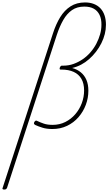

<svg xmlns="http://www.w3.org/2000/svg" viewBox="-129 -1038 888 1573"><path d="M-95 515Q-104 515 -107.5 511Q-111 507 -107 500L304 -762Q329 -840 364 -897Q399 -954 449 -986Q499 -1018 568 -1018Q608 -1018 640 -1005.5Q672 -993 694 -969.5Q716 -946 727.5 -912Q739 -878 739 -835Q739 -797 729.5 -759Q720 -721 701.5 -684Q683 -647 657.5 -614Q632 -581 601.5 -554Q571 -527 536 -508.5Q501 -490 462 -481Q503 -470 533 -445.5Q563 -421 579 -383.5Q595 -346 595 -295Q595 -235 574 -179Q553 -123 514 -78Q475 -33 420.5 -7Q366 19 300 19Q254 19 220 8.5Q186 -2 160 -14Q151 -19 149.5 -24.5Q148 -30 152 -38Q157 -46 162.5 -49Q168 -52 176 -47Q201 -35 230.5 -25Q260 -15 303 -15Q359 -15 406 -38.5Q453 -62 487.5 -102Q522 -142 541 -192.5Q560 -243 560 -297Q560 -354 538 -392Q516 -430 474.5 -449Q433 -468 374 -468H367Q363 -468 360.5 -471Q358 -474 361 -484Q365 -493 369 -496.5Q373 -500 377 -500H389Q434 -500 474 -514.5Q514 -529 549 -553Q584 -577 612.5 -610Q641 -643 660.5 -680.5Q680 -718 691 -757Q702 -796 702 -834Q703 -882 686.5 -916Q670 -950 639 -967Q608 -984 562 -984Q502 -984 460.5 -955Q419 -926 389.5 -874.5Q360 -823 337 -754L-71 500Q-74 507 -79 511Q-84 515 -95 515Z"/></svg>

Font: Playwrite BE VLG Thin
Style: Regular
Weight: 250
Designer: Veronika Burian, José Scaglione
Foundry: TypeTogether
Version: Version 1.002